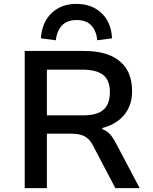

<svg xmlns="http://www.w3.org/2000/svg" viewBox="-20 -967 788 987"><path d="M107 0V-705H414Q532 -705 595.5 -652.5Q659 -600 659 -499Q659 -446 639 -407.5Q619 -369 584.5 -344.5Q550 -320 506 -309V-303L511 -301Q529 -294 544 -278.5Q559 -263 576 -231L698 0H573L460 -215Q447 -241 431 -255Q415 -269 393.5 -274.5Q372 -280 342 -280H221V0ZM221 -374H407Q480 -374 512.5 -403.5Q545 -433 545 -494Q545 -554 510.5 -581.5Q476 -609 402 -609H221ZM267 -760 190 -770Q196 -853 245.5 -900Q295 -947 373 -947Q452 -947 502 -899.5Q552 -852 556 -770L480 -760Q476 -806 450.5 -835Q425 -864 374 -864Q325 -864 298.5 -836Q272 -808 267 -760Z"/></svg>

Font: Nunito Sans 6pt SemiBold
Style: Regular
Weight: 600
Version: Version 3.101;gftools[0.9.27]